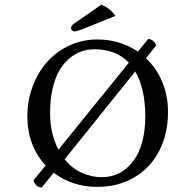

<svg xmlns="http://www.w3.org/2000/svg" viewBox="-20 -837 781 870"><path d="M741.2 -329.1Q741.2 -230 701.2 -152.8Q661.1 -75.7 588.1 -33Q515.1 9.8 420.9 9.8Q309.1 9.8 223.1 -54.2L168.9 13.2L168 12.2Q154.3 12.2 144.3 2.2Q134.3 -7.8 131.8 -20L187 -86.9Q104 -177.2 104 -310.1Q104 -382.3 128.4 -446.8Q152.8 -511.2 194.6 -557.6Q236.3 -604 295.2 -631.1Q354 -658.2 419.9 -658.2Q523.9 -658.2 605 -603L650.9 -660.2Q664.6 -660.2 675 -650.9Q685.5 -641.6 687 -629.9L641.1 -573.2Q688.5 -529.3 714.8 -466.8Q741.2 -404.3 741.2 -329.1ZM638.2 -310.1Q638.2 -436 592.8 -513.2L272.9 -115.2Q305.2 -75.2 348.9 -54.7Q392.6 -34.2 440.9 -34.2Q528.8 -34.2 583.5 -106.7Q638.2 -179.2 638.2 -310.1ZM407.2 -613.8Q377.4 -613.8 349.4 -604.2Q321.3 -594.7 295.2 -573Q269 -551.3 249.8 -519Q230.5 -486.8 218.8 -437.5Q207 -388.2 207 -327.1Q207 -229 245.1 -159.2L564 -553.2Q504.9 -613.8 407.2 -613.8ZM440.9 -816.9 439.9 -815.9Q483.4 -795.9 502.9 -765.1L358.9 -707Q329.6 -694.8 316.9 -694.8Q310.5 -694.8 306.2 -699.5Q301.8 -704.1 301.8 -710Q301.8 -720.7 316.9 -731Z"/></svg>

Font: Linear Smooth
Style: Regular
Weight: 400
Designer: Philipp H. Poll, Flanker
Foundry: Philipp H. Poll, reworked by Flanker
Version: Version 1.061 | FøM Fix